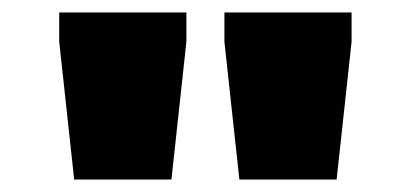

<svg xmlns="http://www.w3.org/2000/svg" viewBox="-20 -708 660 308"><path d="M364 -420 340 -641V-688H544V-641L520 -420ZM99 -420 75 -641V-688H279V-641L255 -420Z"/></svg>

Font: Saira Expanded Black
Style: Regular
Weight: 900
Width: 7
Designer: Hector Gatti with collaboration of the Omnibus-Type team
Foundry: Omnibus-Type
Version: Version 1.101